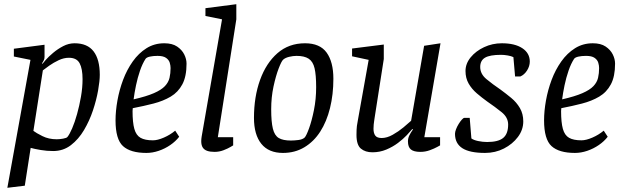

<svg xmlns="http://www.w3.org/2000/svg" viewBox="-20 -719 2958 914"><path d="M125 -434 46 -450V-487L192 -506V-448Q192 -439 188 -431Q184 -423 180 -418L182 -415Q184 -418 197.5 -433.5Q211 -449 233 -467.5Q255 -486 281 -499.5Q307 -513 335 -513Q396 -513 425.5 -474.5Q455 -436 455 -363Q455 -334 447 -288.5Q439 -243 422.5 -193.5Q406 -144 380 -100Q354 -56 317.5 -28Q281 0 233 0Q203 0 173.5 -5Q144 -10 126 -15L98 165L15 175ZM139 -96Q152 -86 182 -71Q212 -56 250 -56Q264 -56 280.5 -59Q297 -62 301 -67Q311 -79 323.5 -108Q336 -137 347 -176.5Q358 -216 365.5 -259Q373 -302 373 -342Q373 -392 359 -418Q345 -444 308 -444Q284 -444 259.5 -432.5Q235 -421 214.5 -406.5Q194 -392 184 -384Z M677 9Q601 9 565.5 -23.5Q530 -56 530 -146Q530 -190 539 -240.5Q548 -291 566 -339Q584 -387 612 -426.5Q640 -466 677.5 -489.5Q715 -513 762 -513Q800 -513 823 -497.5Q846 -482 857 -460Q868 -438 868 -416Q868 -355 848 -317.5Q828 -280 792.5 -259Q757 -238 710.5 -226Q664 -214 612 -204L611 -190Q611 -136 619.5 -105.5Q628 -75 649 -63Q670 -51 708 -51Q730 -51 760 -64Q790 -77 814 -97L833 -68Q816 -46 790.5 -28.5Q765 -11 735.5 -1Q706 9 677 9ZM616 -246Q677 -260 712.5 -275.5Q748 -291 765 -309Q782 -327 787 -348.5Q792 -370 792 -395Q792 -407 788 -420.5Q784 -434 770.5 -443.5Q757 -453 730 -453Q709 -453 693.5 -449.5Q678 -446 673 -439Q658 -416 646.5 -382.5Q635 -349 627.5 -313Q620 -277 616 -246Z M1037 -627 958 -643V-680L1105 -699V-627L1017 -66H1090V-27Q1090 -27 1077.5 -19.5Q1065 -12 1044.5 -4Q1024 4 1001 4Q980 4 966 -1Q952 -6 945 -17Q938 -28 938 -47Q938 -52 938.5 -57.5Q939 -63 940 -69Z M1327 9Q1259 9 1224 -34.5Q1189 -78 1189 -158Q1189 -258 1218 -338.5Q1247 -419 1301 -466Q1355 -513 1432 -513Q1503 -513 1535 -468.5Q1567 -424 1567 -344Q1567 -269 1551 -204.5Q1535 -140 1504.5 -92.5Q1474 -45 1429 -18Q1384 9 1327 9ZM1365 -50Q1381 -50 1400.5 -52.5Q1420 -55 1430 -64Q1438 -72 1451 -107.5Q1464 -143 1474.5 -195Q1485 -247 1485 -304Q1485 -362 1477.5 -394Q1470 -426 1449.5 -439.5Q1429 -453 1392 -453Q1375 -453 1356.5 -448.5Q1338 -444 1328 -435Q1320 -428 1306.5 -393Q1293 -358 1282 -307Q1271 -256 1271 -199Q1271 -139 1279 -106.5Q1287 -74 1307 -62Q1327 -50 1365 -50Z M1735 -434 1656 -451V-488L1807 -507V-438L1763 -156Q1762 -149 1761 -142Q1760 -135 1759 -126.5Q1758 -118 1758 -106Q1758 -85 1766.5 -73.5Q1775 -62 1797 -62Q1822 -62 1849.5 -77.5Q1877 -93 1900.5 -112.5Q1924 -132 1937 -144L1999 -501L2077 -513L2000 -66H2075V-27Q2075 -27 2061.5 -19.5Q2048 -12 2026.5 -4Q2005 4 1981 4Q1950 4 1936 -7.5Q1922 -19 1922 -46Q1922 -60 1928 -73Q1934 -86 1946 -103L1943 -105Q1934 -94 1916.5 -75.5Q1899 -57 1874.5 -38.5Q1850 -20 1819 -7Q1788 6 1753 6Q1719 6 1698 -11.5Q1677 -29 1677 -77Q1677 -104 1679 -119.5Q1681 -135 1684 -149Z M2289 9Q2216 9 2181 -13.5Q2146 -36 2146 -82Q2146 -91 2151 -104Q2156 -117 2163.5 -129Q2171 -141 2178.5 -149.5Q2186 -158 2191 -158H2216L2224 -60Q2235 -52 2256.5 -47.5Q2278 -43 2299 -43Q2352 -43 2375.5 -62.5Q2399 -82 2399 -126Q2399 -160 2368 -185Q2337 -210 2299 -236Q2274 -254 2250 -274.5Q2226 -295 2211 -321Q2196 -347 2196 -381Q2196 -416 2220.5 -446Q2245 -476 2284.5 -494.5Q2324 -513 2369 -513Q2431 -513 2466.5 -489.5Q2502 -466 2502 -426Q2502 -404 2489 -383.5Q2476 -363 2457 -355H2432L2424 -447Q2414 -452 2397 -455Q2380 -458 2365 -458Q2312 -458 2289 -444.5Q2266 -431 2266 -400Q2266 -367 2295.5 -342.5Q2325 -318 2362 -293Q2388 -274 2413.5 -253Q2439 -232 2455 -204.5Q2471 -177 2471 -141Q2471 -101 2445.5 -67Q2420 -33 2379 -12Q2338 9 2289 9Z M2717 9Q2641 9 2605.5 -23.5Q2570 -56 2570 -146Q2570 -190 2579 -240.5Q2588 -291 2606 -339Q2624 -387 2652 -426.5Q2680 -466 2717.5 -489.5Q2755 -513 2802 -513Q2840 -513 2863 -497.5Q2886 -482 2897 -460Q2908 -438 2908 -416Q2908 -355 2888 -317.5Q2868 -280 2832.5 -259Q2797 -238 2750.5 -226Q2704 -214 2652 -204L2651 -190Q2651 -136 2659.5 -105.5Q2668 -75 2689 -63Q2710 -51 2748 -51Q2770 -51 2800 -64Q2830 -77 2854 -97L2873 -68Q2856 -46 2830.5 -28.5Q2805 -11 2775.5 -1Q2746 9 2717 9ZM2656 -246Q2717 -260 2752.5 -275.5Q2788 -291 2805 -309Q2822 -327 2827 -348.5Q2832 -370 2832 -395Q2832 -407 2828 -420.5Q2824 -434 2810.5 -443.5Q2797 -453 2770 -453Q2749 -453 2733.5 -449.5Q2718 -446 2713 -439Q2698 -416 2686.5 -382.5Q2675 -349 2667.5 -313Q2660 -277 2656 -246Z"/></svg>

Font: Faustina VF Beta
Style: Italic
Weight: 400
Italic angle: -8°
Designer: Alfonso Garcia
Foundry: Omnibus-Type
Version: Version 1.006